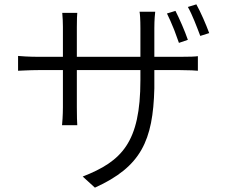

<svg xmlns="http://www.w3.org/2000/svg" viewBox="-20 -806 1040 882"><path d="M941 -654C926 -695 902 -750 882 -786L843 -774C864 -737 884 -683 900 -641L941 -654ZM843 -623C829 -664 804 -721 786 -756L747 -744C757 -724 768 -699 778 -674L782 -664C789 -645 796 -626 802 -609L843 -623ZM689 -445V-484H807C850 -484 882 -482 889 -481V-548C878 -546 850 -545 807 -545H689V-677C689 -716 692 -743 693 -752H621C623 -744 625 -716 625 -677V-545H333V-682C333 -715 334 -739 335 -747H266C268 -725 269 -701 269 -683V-545H156C115 -545 71 -548 63 -549V-481C73 -481 114 -484 156 -484H269V-313C269 -277 266 -239 265 -231H335C334 -239 333 -278 333 -313V-484H625V-438C625 -151 539 -65 360 5L416 56C628 -40 683 -160 689 -400V-438V-407C689 -419 689 -432 689 -445Z"/></svg>

Font: Glow Sans SC Normal
Style: Regular
Weight: 400
Designer: Ryoko NISHIZUKA (kana, bopomofo & ideographs); Paul D. Hunt (Latin, Greek & Cyrillic); Sandoll Communications, Soo-young
Version: Version 0.93